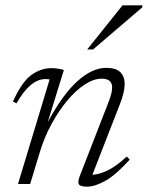

<svg xmlns="http://www.w3.org/2000/svg" viewBox="-20 -690 554 720"><path d="M42 -302.5 28.5 -309Q61.5 -382.5 97.2 -408.5Q133 -434.5 172.5 -434.5Q185.5 -434.5 198 -432.5Q210.5 -430.5 219.5 -427.5L159 -232Q215.5 -336.5 270.8 -386Q326 -435.5 378 -435.5Q415.5 -435.5 431.5 -419Q447.5 -402.5 447.5 -375Q447.5 -345 429.5 -299L326.5 -34.5Q350 -35.5 381.5 -49.8Q413 -64 455.5 -103L466.5 -91.5Q414 -33.5 374.8 -11.8Q335.5 10 307 10Q281 10 275.8 1Q270.5 -8 280 -32L388.5 -311Q400.5 -342.5 400.5 -362Q400.5 -395 361.5 -395Q331.5 -395 298 -373.2Q264.5 -351.5 232.5 -313.2Q200.5 -275 173.8 -226Q147 -177 130.5 -123L93 0H47.5L166 -392Q163.5 -392.5 160 -393Q156.5 -393.5 150.5 -393.5Q93.5 -393.5 42 -302.5ZM307 -504.5 439.5 -670H514L513.5 -662.5L329 -504.5Z"/></svg>

Font: Newsreader 16pt Light
Style: Italic
Weight: 300
Italic angle: -17°
Designer: Hugues Gentile
Foundry: Production Type
Version: Version 1.003; ttfautohint (v1.8.3)